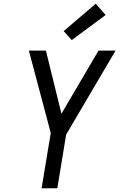

<svg xmlns="http://www.w3.org/2000/svg" viewBox="-20 -1005 640 1025"><path d="M202 0 251 -295 134 -735H225L308 -398L506 -735H597L333 -286L286 0ZM363 -791 320 -839 491 -985 544 -925Z"/></svg>

Font: Iosevka SS04 Extended
Style: Italic
Weight: 400
Width: 7
Italic angle: -9°
Monospace: yes
Designer: Belleve Invis
Foundry: Belleve Invis
Version: Version 19.0.0; ttfautohint (v1.8.4)